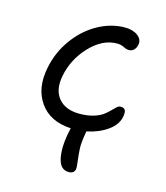

<svg xmlns="http://www.w3.org/2000/svg" viewBox="-94 -562 642 744"><g transform="rotate(15 227.0 -190.0)"><path d="M250 108.9Q214.8 108.9 206.1 63Q197.3 17.1 212.9 -51.8Q212.9 -52.2 213.4 -54.2Q213.9 -56.2 213.9 -57.1Q129.4 -61.5 89.4 -118.7Q49.3 -175.8 66.9 -261.2Q79.6 -325.2 117.7 -377.7Q155.8 -430.2 208.5 -459.5Q261.2 -488.8 316.9 -488.8Q348.6 -488.8 368.2 -473.9Q387.7 -459 383.8 -438Q377 -408.2 352.1 -408.2Q342.8 -408.2 330.6 -414.6Q318.4 -420.9 303.2 -420.9Q245.1 -420.9 194.8 -367.9Q144.5 -314.9 130.9 -245.1Q119.6 -187.5 147.2 -153.8Q174.8 -120.1 231.9 -120.1Q262.7 -120.1 286.6 -127.2Q310.5 -134.3 324 -144.3Q337.4 -154.3 346.9 -164.1Q356.4 -173.8 364 -180.9Q371.6 -188 378.9 -188Q393.1 -188 397.7 -179.9Q402.3 -171.9 398.9 -152.8Q392.6 -119.6 358.2 -95.2Q323.7 -70.8 275.9 -61Q267.1 -14.6 268.6 11Q270 36.6 273.2 59.8Q276.4 83 274.9 91.8Q270.5 108.9 250 108.9Z"/></g></svg>

Font: Shantell Sans Irregular Bouncy
Style: Italic
Weight: 300
Italic angle: -11.31°
Designer: Stephen Nixon, Anya Danilova, Shantell Martin
Foundry: Arrow Type
Version: Version 1.006;[9816181b4]